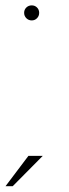

<svg xmlns="http://www.w3.org/2000/svg" viewBox="-25 -614 249 696"><path d="M90 -540Q78.5 -540 70.5 -548Q62.5 -556 62.5 -567.5Q62.5 -579 70.5 -586.8Q78.5 -594.5 90 -594.5Q101.5 -594.5 109.2 -586.8Q117 -579 117 -567.5Q117 -556 109.2 -548Q101.5 -540 90 -540ZM-5 61 78 -49H130L21 61Z"/></svg>

Font: Anybody UltraExpanded Thin
Style: Regular
Weight: 100
Width: 9
Designer: Tyler Finck
Foundry: Etcetera Type Company
Version: Version 1.010; ttfautohint (v1.8.3) -l 8 -r 50 -G 200 -x 14 